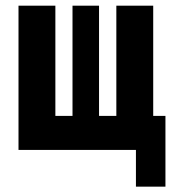

<svg xmlns="http://www.w3.org/2000/svg" viewBox="-20 -538 626 689"><path d="M46.4 0V-517.6H178.7V-122.1H240.2V-517.6H335.4V-122.1H397.5V-517.6H529.8V-122.1H573.7V131.8H467.8V0Z"/></svg>

Font: CaskaydiaMono NF
Style: Bold
Weight: 700
Designer: Aaron Bell
Foundry: Saja Typeworks
Version: Version 2111.001; ttfautohint (v1.8.4);Nerd Fonts 3.1.1